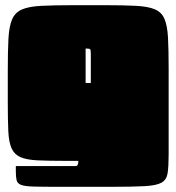

<svg xmlns="http://www.w3.org/2000/svg" viewBox="-20 -620 680 740"><path d="M630 -25Q630 22 626 47.5Q622 73 602.5 84Q583 95 537 97.5Q491 100 408 100H201Q141 100 108 99Q75 98 61 92.5Q47 87 44 74.5Q41 62 41 40V20H272Q282 20 282 0H235Q168 0 125 -2Q82 -4 58.5 -14.5Q35 -25 24.5 -48.5Q14 -72 12 -115Q10 -158 10 -225V-345Q10 -422 12.5 -470Q15 -518 26.5 -545Q38 -572 64.5 -583.5Q91 -595 139.5 -597.5Q188 -600 265 -600H385Q458 -600 504.5 -597.5Q551 -595 577 -584Q603 -573 614 -547Q625 -521 627.5 -475Q630 -429 630 -355ZM330 -413Q330 -428 327 -430.5Q324 -433 310 -433V-300H330Z"/></svg>

Font: Badeen Display
Style: Regular
Weight: 400
Version: Version 1.000; ttfautohint (v1.8.4.7-5d5b)